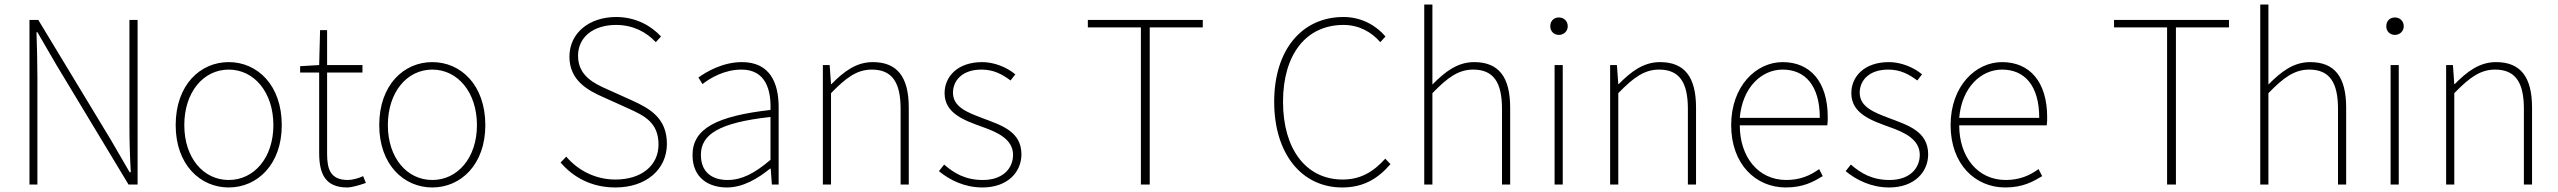

<svg xmlns="http://www.w3.org/2000/svg" viewBox="-20 -814 11286 847"><path d="M110 0H145V-473C145 -542 143 -604 141 -672H145L228 -529L547 0H587V-726H551V-259C551 -191 553 -124 557 -54H552L469 -197L149 -726H110Z M989 13C1115 13 1223 -88 1223 -262C1223 -439 1115 -540 989 -540C863 -540 755 -439 755 -262C755 -88 863 13 989 13ZM989 -20C877 -20 793 -118 793 -262C793 -407 877 -507 989 -507C1101 -507 1186 -407 1186 -262C1186 -118 1101 -20 989 -20Z M1512 13C1530 13 1563 4 1594 -7L1582 -37C1563 -28 1535 -20 1515 -20C1438 -20 1423 -67 1423 -135V-494H1579V-527H1423V-681H1392L1388 -527L1304 -522V-494H1388V-140C1388 -48 1414 13 1512 13Z M1887 13C2013 13 2121 -88 2121 -262C2121 -439 2013 -540 1887 -540C1761 -540 1653 -439 1653 -262C1653 -88 1761 13 1887 13ZM1887 -20C1775 -20 1691 -118 1691 -262C1691 -407 1775 -507 1887 -507C1999 -507 2084 -407 2084 -262C2084 -118 1999 -20 1887 -20Z M2695 13C2832 13 2922 -68 2922 -179C2922 -291 2850 -334 2768 -371L2657 -421C2606 -444 2530 -477 2530 -568C2530 -650 2597 -704 2698 -704C2772 -704 2831 -673 2873 -628L2896 -653C2854 -699 2786 -739 2698 -739C2580 -739 2492 -669 2492 -564C2492 -457 2577 -414 2640 -386L2751 -336C2824 -303 2885 -273 2885 -176C2885 -85 2811 -22 2695 -22C2608 -22 2531 -61 2478 -123L2453 -97C2508 -33 2588 13 2695 13Z M3187 13C3257 13 3323 -26 3377 -70H3380L3385 0H3415V-341C3415 -448 3377 -540 3253 -540C3167 -540 3094 -496 3061 -472L3079 -443C3113 -470 3176 -507 3251 -507C3360 -507 3382 -414 3379 -329C3142 -302 3035 -247 3035 -130C3035 -30 3105 13 3187 13ZM3190 -20C3126 -20 3072 -50 3072 -131C3072 -220 3150 -273 3379 -298V-109C3310 -50 3253 -20 3190 -20Z M3610 0H3646V-403C3713 -472 3761 -507 3826 -507C3916 -507 3953 -450 3953 -334V0H3989V-339C3989 -475 3938 -540 3830 -540C3757 -540 3702 -498 3648 -443H3646L3640 -527H3610Z M4314 13C4425 13 4486 -55 4486 -133C4486 -236 4395 -262 4311 -294C4248 -318 4184 -342 4184 -405C4184 -457 4223 -507 4310 -507C4365 -507 4403 -485 4438 -459L4459 -486C4421 -518 4365 -540 4313 -540C4204 -540 4147 -476 4147 -403C4147 -312 4237 -282 4317 -253C4379 -231 4449 -200 4449 -131C4449 -71 4404 -20 4316 -20C4238 -20 4189 -50 4145 -88L4122 -59C4169 -20 4235 13 4314 13Z M5013 0H5052V-693H5286V-726H4779V-693H5013Z M5901 13C5995 13 6059 -26 6114 -90L6091 -114C6036 -53 5979 -22 5903 -22C5741 -22 5640 -157 5640 -365C5640 -573 5741 -704 5907 -704C5975 -704 6030 -673 6069 -628L6092 -653C6055 -697 5991 -739 5907 -739C5723 -739 5601 -594 5601 -365C5601 -136 5722 13 5901 13Z M6263 0H6299V-403C6366 -472 6414 -507 6479 -507C6569 -507 6606 -450 6606 -334V0H6642V-339C6642 -475 6591 -540 6483 -540C6410 -540 6355 -498 6299 -441V-794H6263Z M6838 0H6874V-527H6838ZM6857 -660C6877 -660 6896 -675 6896 -698C6896 -723 6877 -737 6857 -737C6836 -737 6819 -723 6819 -698C6819 -675 6836 -660 6857 -660Z M7083 0H7119V-403C7186 -472 7234 -507 7299 -507C7389 -507 7426 -450 7426 -334V0H7462V-339C7462 -475 7411 -540 7303 -540C7230 -540 7175 -498 7121 -443H7119L7113 -527H7083Z M7858 13C7936 13 7981 -13 8021 -37L8005 -68C7965 -39 7920 -20 7860 -20C7736 -20 7655 -122 7655 -261H8041C8043 -274 8043 -286 8043 -297C8043 -453 7966 -540 7844 -540C7727 -540 7617 -434 7617 -262C7617 -90 7725 13 7858 13ZM7655 -294C7666 -427 7750 -507 7844 -507C7943 -507 8008 -437 8008 -294Z M8314 13C8425 13 8486 -55 8486 -133C8486 -236 8395 -262 8311 -294C8248 -318 8184 -342 8184 -405C8184 -457 8223 -507 8310 -507C8365 -507 8403 -485 8438 -459L8459 -486C8421 -518 8365 -540 8313 -540C8204 -540 8147 -476 8147 -403C8147 -312 8237 -282 8317 -253C8379 -231 8449 -200 8449 -131C8449 -71 8404 -20 8316 -20C8238 -20 8189 -50 8145 -88L8122 -59C8169 -20 8235 13 8314 13Z M8826 13C8904 13 8949 -13 8989 -37L8973 -68C8933 -39 8888 -20 8828 -20C8704 -20 8623 -122 8623 -261H9009C9011 -274 9011 -286 9011 -297C9011 -453 8934 -540 8812 -540C8695 -540 8585 -434 8585 -262C8585 -90 8693 13 8826 13ZM8623 -294C8634 -427 8718 -507 8812 -507C8911 -507 8976 -437 8976 -294Z M9540 0H9579V-693H9813V-726H9306V-693H9540Z M9951 0H9987V-403C10054 -472 10102 -507 10167 -507C10257 -507 10294 -450 10294 -334V0H10330V-339C10330 -475 10279 -540 10171 -540C10098 -540 10043 -498 9987 -441V-794H9951Z M10526 0H10562V-527H10526ZM10545 -660C10565 -660 10584 -675 10584 -698C10584 -723 10565 -737 10545 -737C10524 -737 10507 -723 10507 -698C10507 -675 10524 -660 10545 -660Z M10771 0H10807V-403C10874 -472 10922 -507 10987 -507C11077 -507 11114 -450 11114 -334V0H11150V-339C11150 -475 11099 -540 10991 -540C10918 -540 10863 -498 10809 -443H10807L10801 -527H10771Z"/></svg>

Font: Noto Sans T Chinese Thin
Style: Regular
Weight: 100
Designer: Ryoko NISHIZUKA (kana & ideographs); Paul D. Hunt (Latin, Greek & Cyrillic); Wenlong ZHANG (bopomofo); Sandoll Communica
Foundry: Adobe Systems Incorporated
Version: Version 1.000;PS 1;hotconv 1.0.78;makeotf.lib2.5.61930